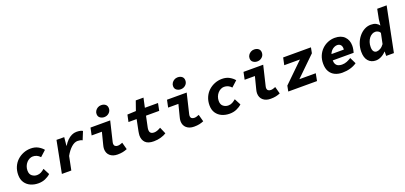

<svg xmlns="http://www.w3.org/2000/svg" viewBox="25 -1786 5968 2830"><g transform="rotate(-20 3008.5 -371.5)"><path d="M299 12Q234 12 179.5 -12Q125 -36 92 -84.5Q59 -133 59 -205Q59 -274 83.5 -330.5Q108 -387 150.5 -426.5Q193 -466 248 -488Q303 -510 363 -510Q431 -510 480 -482Q529 -454 556 -419L466 -337Q442 -364 413.5 -376.5Q385 -389 353 -389Q327 -389 301 -376.5Q275 -364 254 -340.5Q233 -317 221 -286Q209 -255 209 -219Q209 -163 243 -136Q277 -109 321 -109Q357 -109 385 -124.5Q413 -140 440 -163L492 -63Q455 -29 406.5 -8.5Q358 12 299 12Z M669 0 766 -499 887 -498 874 -367H878Q904 -411 937 -443.5Q970 -476 1006.5 -493Q1043 -510 1080 -510Q1113 -510 1139 -504.5Q1165 -499 1178 -489L1126 -361Q1110 -370 1091 -374Q1072 -378 1051 -378Q1003 -378 953 -334Q903 -290 860 -213L817 0Z M1541 12Q1467 12 1422.5 -27Q1378 -66 1378 -134Q1378 -149 1381 -164Q1384 -179 1388 -195L1436 -383H1275L1299 -498H1608L1534 -189Q1533 -182 1531.5 -176Q1530 -170 1530 -164Q1530 -134 1546 -121.5Q1562 -109 1587 -109Q1605 -109 1622 -114Q1639 -119 1662 -128L1692 -17Q1659 -3 1623.5 4.5Q1588 12 1541 12ZM1544 -573Q1508 -573 1479.5 -593.5Q1451 -614 1451 -655Q1451 -682 1465.5 -704.5Q1480 -727 1504 -741Q1528 -755 1557 -755Q1598 -755 1624.5 -734Q1651 -713 1651 -673Q1651 -630 1619.5 -601.5Q1588 -573 1544 -573Z M2110 12Q2019 12 1978 -29.5Q1937 -71 1937 -140Q1937 -155 1939.5 -170Q1942 -185 1945 -205L1981 -383H1853L1876 -492L2011 -498L2063 -646H2184L2152 -498H2358L2335 -383H2128L2092 -212Q2089 -199 2088.5 -191Q2088 -183 2088 -175Q2088 -139 2107 -124Q2126 -109 2155 -109Q2185 -109 2213 -120.5Q2241 -132 2262 -145L2307 -41Q2274 -19 2221 -3.5Q2168 12 2110 12Z M2741 12Q2667 12 2622.5 -27Q2578 -66 2578 -134Q2578 -149 2581 -164Q2584 -179 2588 -195L2636 -383H2475L2499 -498H2808L2734 -189Q2733 -182 2731.5 -176Q2730 -170 2730 -164Q2730 -134 2746 -121.5Q2762 -109 2787 -109Q2805 -109 2822 -114Q2839 -119 2862 -128L2892 -17Q2859 -3 2823.5 4.5Q2788 12 2741 12ZM2744 -573Q2708 -573 2679.5 -593.5Q2651 -614 2651 -655Q2651 -682 2665.5 -704.5Q2680 -727 2704 -741Q2728 -755 2757 -755Q2798 -755 2824.5 -734Q2851 -713 2851 -673Q2851 -630 2819.5 -601.5Q2788 -573 2744 -573Z M3299 12Q3234 12 3179.5 -12Q3125 -36 3092 -84.5Q3059 -133 3059 -205Q3059 -274 3083.5 -330.5Q3108 -387 3150.5 -426.5Q3193 -466 3248 -488Q3303 -510 3363 -510Q3431 -510 3480 -482Q3529 -454 3556 -419L3466 -337Q3442 -364 3413.5 -376.5Q3385 -389 3353 -389Q3327 -389 3301 -376.5Q3275 -364 3254 -340.5Q3233 -317 3221 -286Q3209 -255 3209 -219Q3209 -163 3243 -136Q3277 -109 3321 -109Q3357 -109 3385 -124.5Q3413 -140 3440 -163L3492 -63Q3455 -29 3406.5 -8.5Q3358 12 3299 12Z M3941 12Q3867 12 3822.5 -27Q3778 -66 3778 -134Q3778 -149 3781 -164Q3784 -179 3788 -195L3836 -383H3675L3699 -498H4008L3934 -189Q3933 -182 3931.5 -176Q3930 -170 3930 -164Q3930 -134 3946 -121.5Q3962 -109 3987 -109Q4005 -109 4022 -114Q4039 -119 4062 -128L4092 -17Q4059 -3 4023.5 4.5Q3988 12 3941 12ZM3944 -573Q3908 -573 3879.5 -593.5Q3851 -614 3851 -655Q3851 -682 3865.5 -704.5Q3880 -727 3904 -741Q3928 -755 3957 -755Q3998 -755 4024.5 -734Q4051 -713 4051 -673Q4051 -630 4019.5 -601.5Q3988 -573 3944 -573Z M4220 0 4237 -87 4543 -385H4297L4321 -498H4757L4740 -411L4436 -115H4693L4671 0Z M5067 12Q5003 12 4952.5 -11.5Q4902 -35 4872.5 -84Q4843 -133 4843 -210Q4843 -278 4866.5 -333Q4890 -388 4930.5 -427.5Q4971 -467 5023.5 -488.5Q5076 -510 5133 -510Q5231 -510 5284.5 -455.5Q5338 -401 5338 -314Q5338 -282 5331.5 -251Q5325 -220 5321 -207H4954L4970 -301H5237L5196 -279Q5198 -288 5200 -297.5Q5202 -307 5202 -317Q5202 -356 5182 -376.5Q5162 -397 5129 -397Q5108 -397 5083.5 -386Q5059 -375 5038.5 -353Q5018 -331 5005 -297Q4992 -263 4992 -216Q4992 -172 5006.5 -147Q5021 -122 5046.5 -112Q5072 -102 5101 -102Q5143 -102 5178 -116Q5213 -130 5247 -152L5295 -53Q5251 -22 5192.5 -5Q5134 12 5067 12Z M5592 12Q5519 12 5475 -38Q5431 -88 5431 -181Q5431 -249 5453 -309Q5475 -369 5512.5 -414Q5550 -459 5597.5 -484.5Q5645 -510 5698 -510Q5746 -510 5777 -494.5Q5808 -479 5826 -452H5829L5839 -546L5869 -698H6017L5877 0H5756L5757 -67H5753Q5719 -30 5676.5 -9Q5634 12 5592 12ZM5649 -109Q5675 -109 5706.5 -126.5Q5738 -144 5765 -182L5799 -346Q5787 -369 5765 -379Q5743 -389 5725 -389Q5697 -389 5672 -375Q5647 -361 5627.5 -335.5Q5608 -310 5596.5 -275.5Q5585 -241 5585 -200Q5585 -153 5602.5 -131Q5620 -109 5649 -109Z"/></g></svg>

Font: Source Code Pro ExtraBold
Style: Italic
Weight: 800
Italic angle: -11°
Monospace: yes
Designer: Paul D. Hunt, Teo Tuominen
Foundry: Adobe Systems Incorporated
Version: Version 1.016;hotconv 1.0.116;makeotfexe 2.5.65601